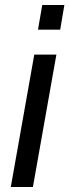

<svg xmlns="http://www.w3.org/2000/svg" viewBox="-20 -743 276 763"><path d="M130.9 -625 147.9 -723.1H235.8L219.2 -625ZM22.9 0 116.2 -525.9H204.1L110.8 0Z"/></svg>

Font: Archivo
Style: Italic
Weight: 400
Italic angle: -10°
Designer: Hector Gatti
Foundry: Omnibus-Type
Version: Version 2.001